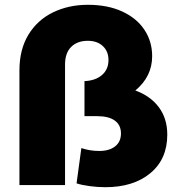

<svg xmlns="http://www.w3.org/2000/svg" viewBox="-20 -771 743 800"><path d="M677 -210Q677 -108 606.5 -49.5Q536 9 419 9Q387 9 353.5 4.5Q320 0 299 -7L319 -154Q354 -142 394 -142Q435 -142 459.5 -161Q484 -180 484 -215Q484 -250 458.5 -268.5Q433 -287 385 -287H332V-433Q378 -435 405 -458.5Q432 -482 432 -521Q432 -557 408.5 -579Q385 -601 346 -601Q302 -601 276.5 -575.5Q251 -550 251 -502V0H61V-478Q61 -565 98.5 -626.5Q136 -688 201 -719.5Q266 -751 346 -751Q429 -751 489.5 -723Q550 -695 582 -646.5Q614 -598 614 -537Q614 -452 544 -394Q607 -371 642 -324Q677 -277 677 -210Z"/></svg>

Font: Idrija
Style: Regular
Weight: 800
Designer: Julieta Ulanovsky
Foundry: Julieta Ulanovsky
Version: Version 7.200